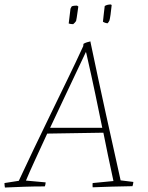

<svg xmlns="http://www.w3.org/2000/svg" viewBox="-27 -831 661 858"><path d="M-5 7Q-6 2 -6.5 -3Q-7 -8 -7 -13L57 -23Q87 -88 123 -163Q159 -238 197.5 -317.5Q236 -397 274 -475Q312 -553 345 -625L346 -635Q352 -639 361.5 -642Q371 -645 377 -646L378 -640Q411 -482 445.5 -325Q480 -168 512 -25L569 -18Q568 -7 565 1Q518 2 472.5 3Q427 4 387 6Q386 -4 387 -13L480 -22Q466 -85 455.5 -137Q445 -189 435 -238L184 -234Q154 -169 128.5 -113.5Q103 -58 89 -24L177 -16Q177 -13 176 -7.5Q175 -2 173 2Q124 2 80.5 3.5Q37 5 -5 7ZM357 -599Q340 -563 314 -508Q288 -453 257.5 -388.5Q227 -324 197 -260H430Q415 -333 399 -410Q383 -487 359 -592ZM433 -734Q435 -752 437 -770.5Q439 -789 441 -804Q451 -811 469 -811L472 -808Q470 -786 467 -765.5Q464 -745 462 -739Q461 -737 458.5 -733Q456 -729 454 -727Q450 -727 443.5 -729Q437 -731 433 -734ZM280 -726 288 -792Q289 -795 291 -798Q293 -801 294 -803Q302 -806 317 -806L323 -802Q322 -795 320 -780.5Q318 -766 316 -753Q314 -740 313 -737Q311 -734 307 -729.5Q303 -725 300 -723Q289 -723 280 -726Z"/></svg>

Font: Labrada ExtraLight
Style: Italic
Weight: 200
Italic angle: -7°
Designer: Mercedes Jáuregui
Foundry: Omnibus-Type Team
Version: Version 1.000; ttfautohint (v1.8.4.7-5d5b)